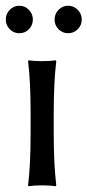

<svg xmlns="http://www.w3.org/2000/svg" viewBox="-22 -642 303 665"><path d="M84 -180.2V-250Q84 -360.4 75.2 -430.2L77.1 -433.1Q95.2 -430.2 124 -430.2Q152.3 -430.2 170.9 -433.1L172.9 -430.2Q164.1 -356.9 164.1 -250V-180.2Q164.1 -73.2 172.9 0L170.9 2.9Q152.3 0 124 0Q95.7 0 77.1 2.9L75.2 0Q84 -69.8 84 -180.2ZM11.7 -540.8Q-2 -554.7 -2 -574.2Q-2 -593.8 11.7 -607.9Q25.4 -622.1 44.9 -622.1Q64.5 -622.1 78.1 -607.9Q91.8 -593.8 91.8 -574.2Q91.8 -554.7 78.1 -540.8Q64.5 -526.9 44.9 -526.9Q25.4 -526.9 11.7 -540.8ZM180.7 -540.8Q167 -554.7 167 -574.2Q167 -593.8 180.7 -607.9Q194.3 -622.1 213.9 -622.1Q233.4 -622.1 247.3 -607.9Q261.2 -593.8 261.2 -574.2Q261.2 -554.7 247.3 -540.8Q233.4 -526.9 213.9 -526.9Q194.3 -526.9 180.7 -540.8Z"/></svg>

Font: Linear Smooth
Style: Regular
Weight: 400
Designer: Philipp H. Poll, Flanker
Foundry: Philipp H. Poll, reworked by Flanker
Version: Version 1.061 | FøM Fix